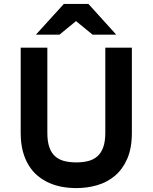

<svg xmlns="http://www.w3.org/2000/svg" viewBox="-20 -942 774 974"><path d="M367.2 12.2Q331.5 12.2 296.6 6.1Q261.7 0 230.5 -13.7Q199.2 -27.3 172.6 -49.1Q146 -70.8 126.5 -102.1Q106.9 -133.3 95.9 -174.3Q85 -215.3 85 -268.1V-700.2H220.2V-268.1Q220.2 -224.6 230.2 -195.6Q240.2 -166.5 259.3 -149.4Q278.3 -132.3 305.7 -125.2Q333 -118.2 367.2 -118.2Q400.9 -118.2 428 -125.2Q455.1 -132.3 474.4 -149.4Q493.7 -166.5 503.9 -195.6Q514.2 -224.6 514.2 -268.1V-700.2H648.9V-268.1Q648.9 -189.9 625.5 -136.5Q602.1 -83 562.7 -50Q523.4 -17.1 472.7 -2.4Q421.9 12.2 367.2 12.2ZM449.7 -766.1 365.7 -835 281.7 -766.1H162.1L303.7 -921.9H428.7L569.8 -766.1Z"/></svg>

Font: Overpass
Style: Bold
Weight: 700
Designer: Delve Withrington
Foundry: Delve Fonts
Version: Version 1.001